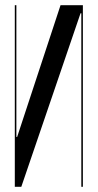

<svg xmlns="http://www.w3.org/2000/svg" viewBox="-20 -719 376 739"><path d="M299 -699V0H293V-668H290L62 0H37V-699H43V-192H46L213 -699Z"/></svg>

Font: Moniqa SemBd Narrow Display
Style: Regular
Weight: 600
Width: 4
Designer: Rajesh Rajput
Foundry: Rajesh Rajput
Version: Version 1.000